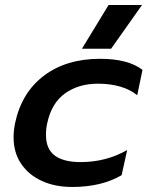

<svg xmlns="http://www.w3.org/2000/svg" viewBox="-20 -729 588 764"><path d="M412 -709H545L422 -535H306ZM34 -183Q34 -209 40 -239Q66 -361 155 -428Q244 -495 378 -495Q490 -495 547 -451L526 -350Q498 -373 458 -384.5Q418 -396 370 -396Q293 -396 239 -357.5Q185 -319 168 -239Q163 -218 163 -192Q163 -136 198 -110Q233 -84 301 -84Q402 -84 486 -132L464 -32Q384 15 267 15Q199 15 146.5 -9Q94 -33 64 -77.5Q34 -122 34 -183Z"/></svg>

Font: Prompt Medium
Style: Italic
Weight: 500
Italic angle: -12°
Designer: Katatrad Team
Foundry: CadsonDemak
Version: Version 1.001